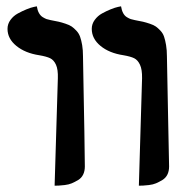

<svg xmlns="http://www.w3.org/2000/svg" viewBox="-20 -585 597 611"><path d="M153.8 5.9 164.1 -335.9Q165 -363.8 158.2 -378.9Q151.4 -394 139.6 -399.7Q127.9 -405.3 105 -409.2Q60.1 -416 32 -439Q3.9 -461.9 3.9 -493.2Q3.9 -508.8 13.4 -521.7Q22.9 -534.7 36.9 -542.2Q50.8 -549.8 64.5 -555.4Q78.1 -561 87.9 -563L97.2 -564.9Q99.1 -552.2 104 -543.5Q108.9 -534.7 116.2 -530.3Q123.5 -525.9 128.4 -524.2Q133.3 -522.5 141.1 -521Q157.2 -518.1 166.7 -515.9Q176.3 -513.7 188.7 -509.5Q201.2 -505.4 208.3 -500.5Q215.3 -495.6 223.1 -487.3Q231 -479 234.9 -468Q238.8 -457 241.5 -441.4Q244.1 -425.8 244.1 -405.8Q244.6 -366.2 246.1 -294.9Q247.6 -223.6 248.5 -165.3Q249.5 -106.9 250 -55.2Q250 -40.5 244.6 -29.5Q239.3 -18.6 228.8 -12.2Q218.3 -5.9 208.5 -1.7Q198.7 2.4 185.8 3.9Q172.9 5.4 167 5.6Q161.1 5.9 153.8 5.9ZM421.9 5.9 432.1 -335.9Q432.6 -363.8 425.5 -378.9Q418.5 -394 407 -399.7Q395.5 -405.3 373 -409.2Q327.6 -416 299.8 -439Q272 -461.9 272 -493.2Q272 -508.8 281.5 -521.7Q291 -534.7 304.7 -542.2Q318.4 -549.8 332.3 -555.4Q346.2 -561 355.5 -563L365.2 -564.9Q367.2 -552.2 371.8 -543.5Q376.5 -534.7 383.8 -530.3Q391.1 -525.9 396.2 -524.2Q401.4 -522.5 409.2 -521Q425.3 -518.1 434.8 -515.9Q444.3 -513.7 456.8 -509.5Q469.2 -505.4 476.1 -500.5Q482.9 -495.6 490.7 -487.3Q498.5 -479 502.2 -468Q505.9 -457 508.5 -441.4Q511.2 -425.8 511.2 -405.8Q512.2 -346.7 514.6 -229.7Q517.1 -112.8 518.1 -55.2Q518.1 -40.5 512.7 -29.5Q507.3 -18.6 496.8 -12.2Q486.3 -5.9 476.6 -1.7Q466.8 2.4 453.9 3.9Q440.9 5.4 435.1 5.6Q429.2 5.9 421.9 5.9Z"/></svg>

Font: Common Serif
Style: Bold
Weight: 700
Designer: Philipp H. Poll, Khaled Hosny
Foundry: Stefan Peev, Context Ltd.
Version: Version 1.026